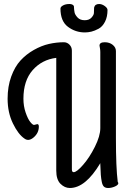

<svg xmlns="http://www.w3.org/2000/svg" viewBox="-20 -911 656 959"><path d="M481 -94V-96Q407 28 329 28Q303 28 282 7Q261 -14 261 -59V-622Q189 -613 143 -560.5Q97 -508 97 -418Q97 -381 108 -349Q119 -317 131 -302Q143 -287 150 -287Q153 -287 158.5 -289Q164 -291 166 -291Q174 -291 174 -279Q174 -247 148.5 -225Q123 -203 102 -219Q71 -240 44.5 -294.5Q18 -349 18 -418Q18 -479 36 -528.5Q54 -578 82.5 -609Q111 -640 149 -661.5Q187 -683 224.5 -691.5Q262 -700 299 -700Q315 -700 327 -688Q339 -676 339 -658V-65Q339 -51 348 -51Q363 -51 395 -87.5Q427 -124 454 -178Q481 -232 481 -271V-651Q481 -662 479 -671.5Q477 -681 477 -683Q477 -700 503 -700Q527 -700 543 -687Q559 -674 559 -656V-222Q559 -75 568 -3Q571 2 571 4Q571 13 554 20.5Q537 28 520 28Q507 28 499.5 21.5Q492 15 488.5 -2Q485 -19 483.5 -38Q482 -57 481 -91Q481 -93 481 -94ZM404 -749Q357 -749 319.5 -777Q282 -805 282 -868Q282 -877 295 -884Q308 -891 327 -891Q343 -891 349 -881Q350 -860 352.5 -848.5Q355 -837 367.5 -823.5Q380 -810 403 -810Q425 -810 436.5 -822.5Q448 -835 449 -845Q450 -855 450 -873Q454 -891 475 -891Q489 -891 503 -881Q517 -871 517 -861Q517 -827 504.5 -802.5Q492 -778 472.5 -767.5Q453 -757 436.5 -753Q420 -749 404 -749Z"/></svg>

Font: Grand Hotel
Style: Regular
Weight: 400
Designer: Brian J. Bonislawsky & Jim Lyles for Astigmatic (AOETI)
Foundry: Astigmatic (AOETI)
Version: Version 001.000